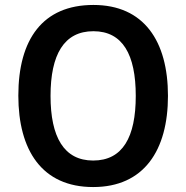

<svg xmlns="http://www.w3.org/2000/svg" viewBox="-20 -745 752 775"><path d="M658 -358C658 -579 561 -725 357 -725C153 -725 54 -587 54 -359C54 -139 149 10 356 10C561 10 658 -138 658 -358ZM184 -358C184 -524 238 -619 357 -619C475 -619 528 -525 528 -358C528 -191 475 -97 356 -97C238 -97 184 -192 184 -358Z"/></svg>

Font: Noto Sans Armenian SemiCondensed SemiBold
Style: Regular
Weight: 600
Width: 4
Designer: Monotype Design Team
Foundry: Monotype Imaging Inc.
Version: Version 2.008